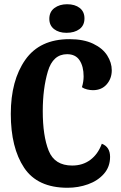

<svg xmlns="http://www.w3.org/2000/svg" viewBox="-20 -865 571 907"><path d="M182 -340Q182 -223 210 -153Q238 -83 321 -83Q371 -83 407 -110Q443 -137 461 -186Q500 -171 500 -124Q500 -77 471 -44Q442 -11 396 5.5Q350 22 299 22Q157 22 94 -72.5Q31 -167 31 -327Q31 -485 99.5 -582.5Q168 -680 308 -680Q375 -680 420 -658.5Q465 -637 486.5 -603Q508 -569 508 -533Q508 -494 484 -466.5Q460 -439 419 -439Q406 -439 391.5 -442.5Q377 -446 367 -453Q375 -479 375 -504Q375 -551 356 -580Q337 -609 297 -609Q230 -609 206 -527.5Q182 -446 182 -340ZM379 -778Q379 -745 355.5 -727.5Q332 -710 294 -710Q258 -710 235.5 -727.5Q213 -745 213 -776Q213 -809 237 -827Q261 -845 297 -845Q334 -845 356.5 -827.5Q379 -810 379 -778Z"/></svg>

Font: Sansita Medium
Style: Regular
Weight: 500
Designer: Pablo Cosgaya
Foundry: Omnibus-Type
Version: Version 1.006